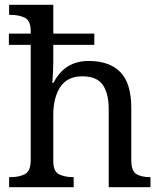

<svg xmlns="http://www.w3.org/2000/svg" viewBox="-20 -780 675 800"><path d="M18 0V-42H26Q60 -42 84 -54.5Q108 -67 108 -114V-593H17V-640H108V-650Q108 -694 83.5 -706Q59 -718 26 -718H18V-760H202V-640H373V-593H202V-520Q202 -502 201 -482.5Q200 -463 199 -449Q198 -435 198 -435H203Q249 -526 350 -526Q436 -526 481.5 -479.5Q527 -433 527 -330V-114Q527 -67 548.5 -54.5Q570 -42 604 -42H607V0H433V-325Q433 -390 408.5 -426Q384 -462 323 -462Q261 -462 231.5 -418Q202 -374 202 -300V-109Q202 -65 226.5 -53.5Q251 -42 284 -42H287V0Z"/></svg>

Font: Noto Serif Dives Akuru
Style: Regular
Weight: 400
Designer: Fernando Caro
Foundry: Fernando Caro
Version: Version 2.000; ttfautohint (v1.8.4.7-5d5b)